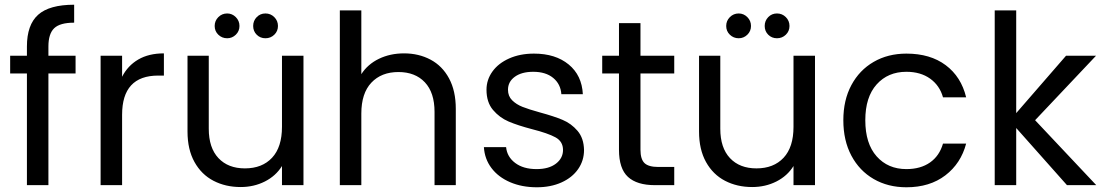

<svg xmlns="http://www.w3.org/2000/svg" viewBox="-20 -784 4670 813"><path d="M300 -473H185V0H94V-473H23V-548H94V-587Q94 -679 141.5 -721.5Q189 -764 294 -764V-688Q234 -688 209.5 -664.5Q185 -641 185 -587V-548H300Z M497 -459Q521 -506 565.5 -532Q610 -558 674 -558V-464H650Q497 -464 497 -298V0H406V-548H497Z M1265 -548V0H1174V-81Q1148 -39 1101.5 -15.5Q1055 8 999 8Q935 8 884 -18.5Q833 -45 803.5 -98Q774 -151 774 -227V-548H864V-239Q864 -158 905 -114.5Q946 -71 1017 -71Q1090 -71 1132 -116Q1174 -161 1174 -247V-548ZM942 -622Q920 -622 904.5 -637Q889 -652 889 -674Q889 -696 904.5 -711.5Q920 -727 942 -727Q963 -727 978.5 -711.5Q994 -696 994 -674Q994 -652 978.5 -637Q963 -622 942 -622ZM1104 -622Q1082 -622 1067 -637Q1052 -652 1052 -674Q1052 -696 1067 -711.5Q1082 -727 1104 -727Q1126 -727 1141.5 -711.5Q1157 -696 1157 -674Q1157 -652 1141.5 -637Q1126 -622 1104 -622Z M1691 -558Q1753 -558 1803 -531.5Q1853 -505 1881.5 -452Q1910 -399 1910 -323V0H1820V-310Q1820 -392 1779 -435.5Q1738 -479 1667 -479Q1595 -479 1552.5 -434Q1510 -389 1510 -303V0H1419V-740H1510V-470Q1537 -512 1584.5 -535Q1632 -558 1691 -558Z M2253 9Q2190 9 2140 -12.5Q2090 -34 2061 -72.5Q2032 -111 2029 -161H2123Q2127 -120 2161.5 -94Q2196 -68 2252 -68Q2304 -68 2334 -91Q2364 -114 2364 -149Q2364 -185 2332 -202.5Q2300 -220 2233 -237Q2172 -253 2133.5 -269.5Q2095 -286 2067.5 -318.5Q2040 -351 2040 -404Q2040 -446 2065 -481Q2090 -516 2136 -536.5Q2182 -557 2241 -557Q2332 -557 2388 -511Q2444 -465 2448 -385H2357Q2354 -428 2322.5 -454Q2291 -480 2238 -480Q2189 -480 2160 -459Q2131 -438 2131 -404Q2131 -377 2148.5 -359.5Q2166 -342 2192.5 -331.5Q2219 -321 2266 -308Q2325 -292 2362 -276.5Q2399 -261 2425.5 -230Q2452 -199 2453 -149Q2453 -104 2428 -68Q2403 -32 2357.5 -11.5Q2312 9 2253 9Z M2692 -473V-150Q2692 -110 2709 -93.5Q2726 -77 2768 -77H2835V0H2753Q2677 0 2639 -35Q2601 -70 2601 -150V-473H2530V-548H2601V-686H2692V-548H2835V-473Z M3431 -548V0H3340V-81Q3314 -39 3267.5 -15.5Q3221 8 3165 8Q3101 8 3050 -18.5Q2999 -45 2969.5 -98Q2940 -151 2940 -227V-548H3030V-239Q3030 -158 3071 -114.5Q3112 -71 3183 -71Q3256 -71 3298 -116Q3340 -161 3340 -247V-548ZM3108 -622Q3086 -622 3070.5 -637Q3055 -652 3055 -674Q3055 -696 3070.5 -711.5Q3086 -727 3108 -727Q3129 -727 3144.5 -711.5Q3160 -696 3160 -674Q3160 -652 3144.5 -637Q3129 -622 3108 -622ZM3270 -622Q3248 -622 3233 -637Q3218 -652 3218 -674Q3218 -696 3233 -711.5Q3248 -727 3270 -727Q3292 -727 3307.5 -711.5Q3323 -696 3323 -674Q3323 -652 3307.5 -637Q3292 -622 3270 -622Z M3551 -275Q3551 -360 3585 -423.5Q3619 -487 3679.5 -522Q3740 -557 3818 -557Q3919 -557 3984.5 -508Q4050 -459 4071 -372H3973Q3959 -422 3918.5 -451Q3878 -480 3818 -480Q3740 -480 3692 -426.5Q3644 -373 3644 -275Q3644 -176 3692 -122Q3740 -68 3818 -68Q3878 -68 3918 -96Q3958 -124 3973 -176H4071Q4049 -92 3983 -41.5Q3917 9 3818 9Q3740 9 3679.5 -26Q3619 -61 3585 -125Q3551 -189 3551 -275Z M4498 0 4283 -242V0H4192V-740H4283V-305L4494 -548H4621L4363 -275L4622 0Z"/></svg>

Font: A Bank Premium Regular
Style: Regular
Weight: 400
Designer: Ninad Kale (Devanagari), Jonny Pinhorn (Latin), Htun Naung (Myanmar)
Foundry: Indian Type Foundry
Version: 4.004